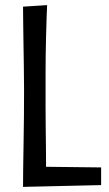

<svg xmlns="http://www.w3.org/2000/svg" viewBox="-20 -725 425 750"><path d="M70 5Q70 -22 70.5 -65Q71 -108 72 -160.5Q73 -213 73.5 -268Q74 -323 74 -374Q74 -425 73 -475Q72 -525 71.5 -569Q71 -613 70.5 -647Q70 -681 70 -699L164 -705Q163 -685 162 -654Q161 -623 160 -586Q159 -549 158.5 -511Q158 -473 158 -438Q158 -403 158 -375Q158 -348 158 -310Q158 -272 158.5 -230Q159 -188 159.5 -146Q160 -104 160 -67.5Q160 -31 161 -5ZM70 5 119 -74 375 -71V-2Z"/></svg>

Font: Truculenta Medium
Style: Regular
Weight: 500
Version: Version 1.002